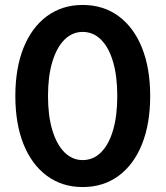

<svg xmlns="http://www.w3.org/2000/svg" viewBox="-20 -740 669 776"><path d="M314 16Q231 16 169.5 -29.5Q108 -75 75 -157.5Q42 -240 42 -352Q42 -464 75 -546.5Q108 -629 169.5 -674.5Q231 -720 314 -720Q398 -720 459.5 -674.5Q521 -629 554 -546.5Q587 -464 587 -352Q587 -240 554 -157.5Q521 -75 459.5 -29.5Q398 16 314 16ZM314 -93Q357 -93 388.5 -124.5Q420 -156 437 -214Q454 -272 454 -352Q454 -432 437 -490Q420 -548 388.5 -579.5Q357 -611 314 -611Q272 -611 240.5 -579.5Q209 -548 191.5 -490Q174 -432 174 -352Q174 -272 191.5 -214Q209 -156 240.5 -124.5Q272 -93 314 -93Z"/></svg>

Font: TikTok Sans 24pt SemiBold
Style: Regular
Weight: 600
Version: Version 4.000